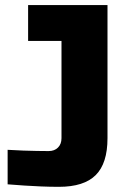

<svg xmlns="http://www.w3.org/2000/svg" viewBox="-20 -720 500 750"><path d="M9.8 0V-134.8Q40.5 -132.8 70.8 -131.8Q96.7 -130.9 123.8 -130.4Q150.9 -129.9 169.9 -129.9Q192.9 -129.9 206.5 -143.6Q220.2 -157.2 220.2 -180.2V-560.1H89.8V-700.2H399.9V-180.2Q399.9 -82 354 -36.1Q308.1 9.8 210 9.8Q175.8 9.8 140.4 8.3Q105 6.8 76.2 4.9Q42 2.9 9.8 0Z"/></svg>

Font: Russo One
Style: Regular
Weight: 400
Designer: Jovanny lemonad
Foundry: Jovanny Lemonad
Version: Version 1.000